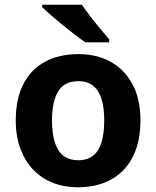

<svg xmlns="http://www.w3.org/2000/svg" viewBox="-20 -786 665 816"><path d="M577 -274Q577 -206 558.5 -153Q540 -100 505.5 -64Q471 -28 422 -9Q373 10 311 10Q253 10 205 -9Q157 -28 122 -64Q87 -100 67 -153Q47 -206 47 -274Q47 -365 79 -428Q111 -491 171 -523.5Q231 -556 314 -556Q391 -556 450 -523.5Q509 -491 543 -428Q577 -365 577 -274ZM201 -274Q201 -221 212.5 -183Q224 -145 248.5 -125Q273 -105 313 -105Q352 -105 376.5 -125Q401 -145 412 -183Q423 -221 423 -274Q423 -328 411.5 -365Q400 -402 376 -421.5Q352 -441 312 -441Q254 -441 227.5 -398Q201 -355 201 -274ZM328 -766Q343 -744 363.5 -717Q384 -690 406 -664Q428 -638 444 -619V-606H343Q324 -619 298.5 -638.5Q273 -658 246.5 -679.5Q220 -701 196.5 -721.5Q173 -742 159 -756V-766Z"/></svg>

Font: Noto Sans Lao UI
Style: Regular
Weight: 400
Designer: Monotype Design Team
Foundry: Monotype Imaging Inc.
Version: Version 2.000